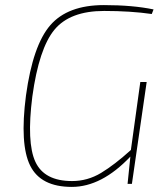

<svg xmlns="http://www.w3.org/2000/svg" viewBox="-20 -722 660 754"><path d="M583 -685 576 -667Q493 -679 389 -679Q255 -679 194 -605.5Q133 -532 107 -343Q84 -162 119 -86.5Q154 -11 263 -11Q324 -11 377 -43Q430 -75 494 -133L531 -400H556L498 0H481L492 -107Q379 12 262 12Q140 12 98.5 -71.5Q57 -155 82 -347Q109 -544 177.5 -623Q246 -702 388 -702Q501 -702 583 -685Z"/></svg>

Font: Exo 2.0 Thin
Style: Italic
Weight: 250
Italic angle: -8°
Designer: Natanael Gama
Version: Version 1.001;PS 001.001;hotconv 1.0.70;makeotf.lib2.5.58329